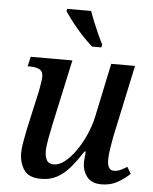

<svg xmlns="http://www.w3.org/2000/svg" viewBox="-54 -811 689 867"><g transform="rotate(5 290.0 -378.0)"><path d="M439 10Q393 10 372 -17.5Q351 -45 351 -82Q351 -91 352.5 -104Q354 -117 355 -131H349Q322 -89 295.5 -57.5Q269 -26 237.5 -8.5Q206 9 164 9Q108 9 86.5 -23.5Q65 -56 65 -99Q65 -124 71 -155Q77 -186 82 -212L121 -387Q124 -404 127 -423Q130 -442 130 -451Q130 -475 114 -483.5Q98 -492 71 -492H60L70 -536H259L194 -237Q188 -209 181.5 -174Q175 -139 175 -117Q175 -94 183.5 -77.5Q192 -61 217 -61Q240 -61 265.5 -81Q291 -101 314.5 -134.5Q338 -168 356 -208.5Q374 -249 383 -289L435 -536H543L473 -209Q469 -188 464 -156.5Q459 -125 459 -104Q459 -56 489 -56Q504 -56 517.5 -62Q531 -68 548 -79L566 -49Q545 -28 512.5 -9Q480 10 439 10ZM342 -606Q319 -626 294.5 -652.5Q270 -679 248.5 -706.5Q227 -734 213 -756L216 -766H324Q331 -745 342 -718Q353 -691 365 -664.5Q377 -638 387 -619L384 -606Z"/></g></svg>

Font: Noto Serif SemiCondensed Medium
Style: Italic
Weight: 500
Width: 4
Italic angle: -12°
Designer: Monotype Design Team
Foundry: Monotype Imaging Inc.
Version: Version 2.013